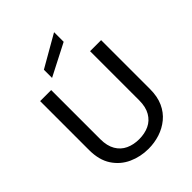

<svg xmlns="http://www.w3.org/2000/svg" viewBox="-263 -1085 1229 1229"><g transform="rotate(-45 351.0 -471.0)"><path d="M450 -949V-862L234 -751V-825ZM75 -700H175V-255Q175 -195 198 -155.5Q221 -116 261 -97.5Q301 -79 351 -79Q402 -79 441.5 -97.5Q481 -116 504 -155.5Q527 -195 527 -255V-700H627V-257Q627 -189 604.5 -139.5Q582 -90 542.5 -57.5Q503 -25 453.5 -9Q404 7 350 7Q278 7 215 -21.5Q152 -50 113.5 -108.5Q75 -167 75 -257Z"/></g></svg>

Font: Albert Sans Medium
Style: Regular
Weight: 500
Designer: Andreas Rasmussen
Foundry: a.Foundry
Version: Version 1.025